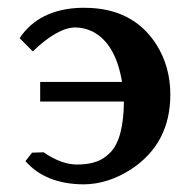

<svg xmlns="http://www.w3.org/2000/svg" viewBox="-20 -465 486 497"><path d="M63 -69.8 92.8 -70.8Q139.2 -39.1 179.2 -39.1Q227.5 -39.1 253.4 -59.6Q260.3 -64.9 266.1 -70.8Q299.8 -106 300.8 -202.1H84V-252.9H295.9Q279.3 -352.5 219.7 -383.3Q198.7 -393.6 174.8 -394Q128.4 -393.1 64.9 -332L30.8 -366.2Q80.6 -440.9 188 -444.8Q193.8 -444.8 199.2 -444.8Q323.2 -444.8 384.3 -350.6Q420.9 -293 420.9 -220.2Q420.9 -93.3 318.8 -26.4Q259.3 11.7 196.8 12.2Q98.1 11.7 45.9 -47.9Z"/></svg>

Font: Linux Libertine O
Style: Semibold
Weight: 700
Designer: Philipp H. Poll
Foundry: Philipp H. Poll
Version: Version 5.0.0